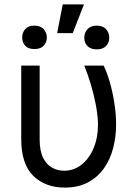

<svg xmlns="http://www.w3.org/2000/svg" viewBox="-20 -844 625 874"><path d="M76.7 -545.5H160.5V-210.2Q160.5 -157 176.3 -125.5Q192.1 -94.1 217.5 -80.4Q242.9 -66.8 271.3 -66.8Q316.8 -66.8 351.7 -94.8Q386.7 -122.9 406.4 -170.5Q426.1 -218 426.1 -277Q425.4 -317.5 416.7 -364.3Q408 -411.2 394 -458.1Q380 -505 363.6 -545.5H451.7Q466.6 -515.6 479.6 -470.9Q492.5 -426.1 500.5 -375.4Q508.5 -324.6 508.5 -277Q508.5 -221.2 495 -169.6Q481.5 -117.9 453.1 -77.6Q424.7 -37.3 380.3 -13.7Q335.9 9.9 274.1 9.9Q186.8 9.9 131.7 -43.3Q76.7 -96.6 76.7 -211.6ZM240.1 -693.2 265.6 -823.9H362.2L311.1 -693.2ZM363.6 -671.9Q363.6 -695.3 378.2 -711.3Q392.8 -727.3 420.5 -727.3Q448.2 -727.3 462.7 -711.3Q477.3 -695.3 477.3 -671.9Q477.3 -649.5 462.7 -634.4Q448.2 -619.3 420.5 -619.3Q392.8 -619.3 378.2 -634.4Q363.6 -649.5 363.6 -671.9ZM81 -673.3Q81 -695.7 94.8 -711.5Q108.7 -727.3 136.4 -727.3Q164.1 -727.3 178.6 -711.5Q193.2 -695.7 193.2 -673.3Q193.2 -650.9 178.6 -635.8Q164.1 -620.7 136.4 -620.7Q108.7 -620.7 94.8 -635.8Q81 -650.9 81 -673.3Z"/></svg>

Font: Inter UI
Style: Regular
Weight: 400
Designer: Rasmus Andersson
Foundry: rsms
Version: 3.2;8d6f07862